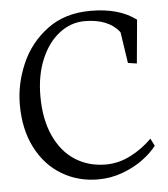

<svg xmlns="http://www.w3.org/2000/svg" viewBox="-48 -664 631 720"><g transform="rotate(-5 267.5 -304.0)"><path d="M515.1 -95.2 501 -123Q466.3 -87.9 420.9 -64.5Q375.5 -41 326.7 -41Q261.7 -41 211.4 -73.2Q161.1 -105.5 132.6 -168Q104 -230.5 104 -317.9Q104 -395.5 129.4 -456.1Q154.8 -516.6 198.2 -550Q241.7 -583.5 293.5 -583.5Q383.3 -583.5 424.3 -530.3L441.9 -413.1L475.1 -408.2L490.2 -571.8Q426.8 -620.1 318.8 -620.1Q222.2 -620.1 155.8 -570.6Q89.4 -521 56.9 -445.3Q24.4 -369.6 24.4 -292.5Q24.4 -199.2 59.8 -130.1Q95.2 -61 156.5 -24.4Q217.8 12.2 293 12.2Q341.3 12.2 385.5 -4.2Q429.7 -20.5 462.9 -45.2Q496.1 -69.8 515.1 -95.2Z"/></g></svg>

Font: Neuton Light
Style: Regular
Weight: 300
Designer: Brian M Zick
Foundry: Brian M Zick
Version: Version 1.560